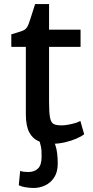

<svg xmlns="http://www.w3.org/2000/svg" viewBox="-20 -704 463 951"><path d="M241 8Q201.5 8 171.5 -4.5Q141.5 -17 124.8 -48.8Q108 -80.5 108 -139V-472H36V-534Q73 -544.5 92.5 -551.8Q112 -559 121 -583Q125 -594 130 -609.2Q135 -624.5 141 -643.2Q147 -662 154 -684H223V-557H379V-472H223V-200Q223 -146 227.8 -121.2Q232.5 -96.5 245.8 -89.8Q259 -83 285 -83Q299 -83 317.2 -86.2Q335.5 -89.5 352.2 -94.5Q369 -99.5 378 -105L397 -39Q382 -27.5 356.8 -16.8Q331.5 -6 301.2 1Q271 8 241 8ZM73 213 80 142Q87 145.5 98 146.8Q109 148 120 148Q150 148 167.8 131.2Q185.5 114.5 186 75Q187 42.5 182.5 20.8Q178 -1 171 -15L216 -17L238 -15Q248 -3.5 254.2 14.8Q260.5 33 263.2 56.2Q266 79.5 266 106Q266 148 248.5 174.8Q231 201.5 203.8 214.2Q176.5 227 148 227Q134 227 118.8 225.2Q103.5 223.5 91 220.2Q78.5 217 73 213Z"/></svg>

Font: Tracken
Style: Regular
Weight: 400
Designer: Eben Sorkin
Foundry: Eben Sorkin
Version: Version 2.001